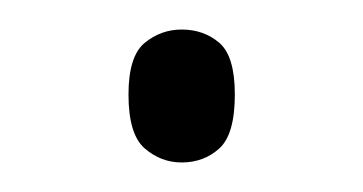

<svg xmlns="http://www.w3.org/2000/svg" viewBox="-20 -422 246 130"><path d="M103 -312Q89 -312 78 -321.5Q67 -331 67 -358Q67 -384 78 -393Q89 -402 103 -402Q118 -402 128.5 -393Q139 -384 139 -358Q139 -331 128.5 -321.5Q118 -312 103 -312Z"/></svg>

Font: Noto Serif Hebrew ExtraLight
Style: Regular
Weight: 250
Version: Version 2.003